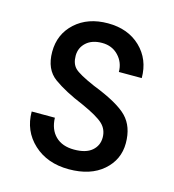

<svg xmlns="http://www.w3.org/2000/svg" viewBox="-88 -612 631 696"><g transform="rotate(15 228.0 -264.0)"><path d="M219.2 -230Q149.4 -258.8 106.7 -289.6Q64 -320.3 64 -386.2Q64 -452.6 111.1 -495.4Q158.2 -538.1 233.4 -538.1Q308.6 -538.1 355.5 -493.2Q402.3 -448.2 402.3 -377.9H316.4Q316.4 -413.6 292.5 -438.7Q268.6 -463.9 231 -463.9Q193.4 -463.9 171.6 -444.1Q149.9 -424.3 149.9 -394.5Q149.9 -364.7 165.8 -348.6Q181.6 -332.5 242.2 -306.2Q338.4 -268.6 373 -232.7Q407.7 -196.8 407.7 -134.8Q407.7 -72.8 360.4 -31.5Q313 9.8 231.9 9.8Q150.9 9.8 99.6 -37.6Q48.3 -85 48.3 -157.7H135.3Q136.7 -113.8 162.1 -88.9Q187.5 -64 231.9 -64Q276.4 -64 298.8 -83.3Q321.3 -102.5 321.3 -132.8Q321.3 -163.1 300.3 -183.1Q279.3 -203.1 219.2 -230Z"/></g></svg>

Font: RobotoCondensed-Regular
Style: Regular
Weight: 400
Designer: Google
Version: Version 2.001201; 2014